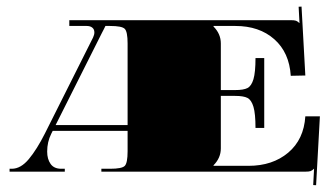

<svg xmlns="http://www.w3.org/2000/svg" viewBox="-20 -515 1006 576"><path d="M146.9 -139.9H362.8V-384.6Q362.8 -420 354.2 -428.5Q345.7 -437.1 310.3 -437.1H296.3Q295 -434.4 291.3 -427Q287.6 -419.6 285.4 -415.6ZM138.1 -122.4 133.7 -113.6Q121.5 -89.2 121.5 -60.3Q121.5 -37.6 131.8 -23.2Q142 -8.7 163.9 -8.7H174.4V0H8.7V-8.7H15.3Q42.4 -8.7 66.7 -38Q90.9 -67.3 114.5 -114.1L259.2 -402.5Q263.1 -410.8 263.1 -417.8Q263.1 -427 257 -432Q250.9 -437.1 240.4 -437.1H187.9V-454.5H529.7H851.8Q863.2 -454.5 868 -452.8Q872.8 -451 878.1 -445.8H878.5L875.9 -494.8L884.6 -495.2L896 -288.5L852.3 -287.6Q847.9 -357.5 802.9 -397.3Q757.9 -437.1 686.2 -437.1H620.6V-435.3Q642.5 -413.5 642.5 -384.6V-244.8H685.3Q710.7 -244.8 722.5 -250.9Q734.3 -257 740.4 -277.5Q746.5 -298.1 746.5 -340.9H772.7V-131.1H746.5Q746.5 -174 740.4 -194.5Q734.3 -215 722.5 -221.2Q710.7 -227.3 685.3 -227.3H642.5V-69.9Q642.5 -41.1 620.6 -19.2V-17.5H725.5Q797.6 -17.5 844.6 -57Q891.6 -96.6 896 -166.1H939.7L928.3 40.6L919.6 40.2L922.2 -8.7H921.8Q916.5 -3.5 911.7 -1.7Q906.9 0 895.5 0H284.1V-8.7H310.3Q345.7 -8.7 354.2 -17.3Q362.8 -25.8 362.8 -61.2V-122.4Z"/></svg>

Font: FoglihtenBlackPcs
Style: BlackPcs
Weight: 900
Version: Version 0.75